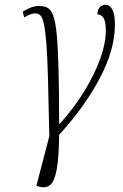

<svg xmlns="http://www.w3.org/2000/svg" viewBox="-20 -564 514 802"><path d="M142 215 132 212 186 5Q183 -139 180.5 -233.5Q178 -328 173.5 -383.5Q169 -439 163 -465.5Q157 -492 148.5 -500Q140 -508 128 -508Q107 -508 81 -491L75 -515Q89 -525 107.5 -532Q126 -539 144 -539Q164 -539 178.5 -531.5Q193 -524 202.5 -498.5Q212 -473 217 -419.5Q222 -366 224.5 -275.5Q227 -185 227 -47H230Q290 -114 333 -184.5Q376 -255 399 -319.5Q422 -384 422 -435Q422 -475 412 -489.5Q402 -504 387 -504Q387 -523 396.5 -533.5Q406 -544 419 -544Q460 -544 460 -461Q460 -357 397 -237.5Q334 -118 227 -1V0Q226 94 217 143.5Q208 193 189.5 208.5Q171 224 142 215Z"/></svg>

Font: Noto Serif SemiCondensed ExtraLight
Style: Italic
Weight: 200
Width: 4
Italic angle: -12°
Designer: Monotype Design Team
Foundry: Monotype Imaging Inc.
Version: Version 2.013